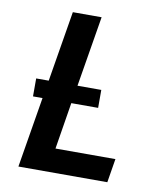

<svg xmlns="http://www.w3.org/2000/svg" viewBox="-82 -805 765 874"><g transform="rotate(10 300.0 -367.5)"><path d="M62 0 116 -326H72V-409H130L184 -735H317L263 -409H373V-326H249L214 -110H491L473 0Z"/></g></svg>

Font: Iosevka SS04 XBd Ex Obl
Style: Regular
Weight: 800
Width: 7
Italic angle: -9°
Monospace: yes
Designer: Belleve Invis
Foundry: Belleve Invis
Version: Version 19.0.0; ttfautohint (v1.8.4)